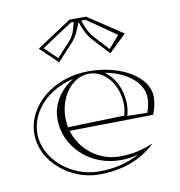

<svg xmlns="http://www.w3.org/2000/svg" viewBox="-73 -688 716 762"><g transform="rotate(-10 285.0 -307.0)"><path d="M291.1 -602C299.7 -575.8 311.7 -548.3 331.2 -527.2L393.1 -460L463.3 -527.5L323.1 -620H256.9L116.7 -527.5L186.9 -460L248.8 -527.2C268.3 -548.3 280.3 -575.8 288.9 -602ZM271.2 -608C265.1 -580 258.6 -555.5 240 -535.3L186.4 -477.1L135.8 -525.7L260.5 -608ZM301.8 -608H319.5L436.2 -526.7L393.6 -477.1L340 -535.3C322.4 -554.4 310.9 -580.3 302.5 -605.8ZM229.9 -385.8C175.3 -351.4 141 -299.9 141 -238C141 -126.2 238.6 -35.4 358.9 -35.4C384.9 -35.4 406.9 -38.3 431.8 -45.6C382.8 -17.9 328.1 -5.9 266.8 -5.9C157.1 -5.9 52.4 -92.5 52.4 -195.6C52.4 -284.8 126.1 -362.2 229.9 -385.8ZM533 -260C533 -340 427.5 -405 295 -405C154.4 -405 40.4 -311.2 40.4 -195.6C40.4 -84.3 151.7 6.1 266.8 6.1C354.8 6.1 433 -19 494 -77L493 -78C449 -59 408.3 -50.4 358.9 -50.4C274.8 -50.4 203.4 -107.5 180.6 -185L518 -190C527.1 -213.7 533 -234.8 533 -260ZM356.9 -387.9C440.8 -373.5 508 -323.9 508 -260C508 -239.4 503.3 -220.3 496.6 -201.9L416 -203.6C420.2 -217.5 423 -232.9 423 -248C423 -308.3 397.3 -360.7 356.9 -387.9ZM176.8 -200.1C174.3 -212.3 173 -225 173 -238C173 -324.7 227.7 -395 295 -395C360.1 -395 411 -330.8 411 -248C411 -234.5 408.4 -220.1 404.5 -207Z"/></g></svg>

Font: SortefaxS01
Style: Medium
Weight: 500
Designer: gluk
Foundry: gluk
Version: Version 0.261